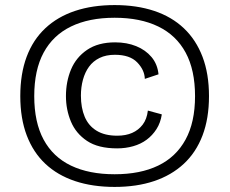

<svg xmlns="http://www.w3.org/2000/svg" viewBox="-20 -658 905 757"><path d="M432 79Q345 79 276 56Q207 33 159 -12Q111 -57 85.5 -124Q60 -191 60 -279Q60 -367 85 -434Q110 -501 158.5 -546.5Q207 -592 276 -615Q345 -638 432 -638Q519 -638 588 -615Q657 -592 705 -546.5Q753 -501 778.5 -434Q804 -367 804 -279Q804 -191 778.5 -124Q753 -57 704.5 -12Q656 33 587.5 56Q519 79 432 79ZM432 29Q533 29 603.5 -5Q674 -39 711.5 -107.5Q749 -176 749 -279Q749 -382 712 -450.5Q675 -519 604 -553.5Q533 -588 432 -588Q331 -588 260 -553.5Q189 -519 152 -450.5Q115 -382 115 -279Q115 -176 152 -107.5Q189 -39 260 -5Q331 29 432 29ZM442 -73Q367 -73 323 -102.5Q279 -132 259.5 -179Q240 -226 240 -279Q240 -336 260 -384Q280 -432 323.5 -461.5Q367 -491 434 -491Q480 -491 517 -476Q554 -461 577.5 -433Q601 -405 605 -365L551 -347Q550 -382 521 -412Q492 -442 433 -442Q398 -442 372.5 -429.5Q347 -417 331 -395Q315 -373 307 -343.5Q299 -314 299 -281Q299 -233 314 -197.5Q329 -162 361 -142.5Q393 -123 442 -123Q476 -123 501 -134Q526 -145 542.5 -166.5Q559 -188 563 -222L618 -207Q613 -174 597 -149Q581 -124 558 -107Q535 -90 505 -81.5Q475 -73 442 -73Z"/></svg>

Font: Bricolage Grotesque 96pt ExtraBold ExtraLight
Style: Regular
Weight: 250
Version: Version 1.001;gftools[0.9.33.dev8+g029e19f]